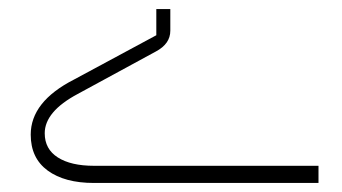

<svg xmlns="http://www.w3.org/2000/svg" viewBox="-20 -405 758 425"><path d="M188 0Q123 0 85.5 -27.5Q48 -55 48 -107Q48 -180 144 -229L326 -327V-385H357V-337Q357 -308 325 -291L152 -197Q79 -158 79 -110Q79 -75 108 -56.5Q137 -38 188 -38H685V0Z"/></svg>

Font: IBM Plex Sans Arabic ExtraLight
Style: Regular
Weight: 200
Designer: Mike Abbink, Paul van der Laan, Pieter van Rosmalen, Wael Morcos, Khajak Apelian
Foundry: Bold Monday
Version: Version 1.1